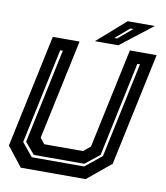

<svg xmlns="http://www.w3.org/2000/svg" viewBox="-92 -924 864 1000"><g transform="rotate(10 340.5 -424.0)"><path d="M86 0 5 -103 132 -700H273.5L161 -172L185 -141.5H390L427 -172L539.5 -700H681L554 -103L429 0ZM133 -63.5H410L497 -134L604 -638H590L484 -138L408 -77.5H141L90 -138L196 -638H182L75 -134ZM352 -716 502 -848H645.5L475.5 -716ZM448.5 -750H463.5L538 -813H522Z"/></g></svg>

Font: Tourney Thin
Style: Italic
Weight: 100
Italic angle: -12°
Designer: Tyler Finck
Foundry: Etcetera Type Co
Version: Version 1.015